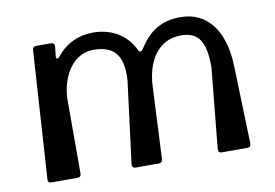

<svg xmlns="http://www.w3.org/2000/svg" viewBox="-64 -663 1097 766"><g transform="rotate(-10 484.0 -280.0)"><path d="M87 0H192C202 0 207 -5 207 -15V-309C207 -406 260 -492 342 -492C419 -492 464 -457 456 -347L414 -16C413 -6 418 0 428 0H521C531 0 536 -5 537 -15L551 -309C556 -407 603 -488 697 -488C773 -488 795 -438 795 -342L763 -16C762 -6 767 0 777 0H880C890 0 895 -5 895 -15L885 -330C881 -468 821 -560 707 -560C630 -560 580 -528 537 -460C530 -450 523 -450 518 -461C487 -526 426 -560 353 -560C296 -560 245 -538 206 -490C197 -478 189 -481 191 -495L195 -531C196 -541 191 -547 181 -547H122C112 -547 107 -542 106 -532L73 -15C72 -5 77 0 87 0Z"/></g></svg>

Font: OpenDyslexic3
Style: Regular
Weight: 400
Designer: Abelardo Gonzalez
Version: Version 3.001;PS 003.001;hotconv 1.0.88;makeotf.lib2.5.64775